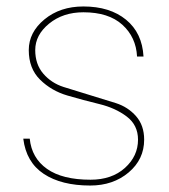

<svg xmlns="http://www.w3.org/2000/svg" viewBox="-20 -567 523 594"><path d="M426 -135Q426 -74 378 -33.5Q330 7 259 7Q170 7 115.5 -29Q61 -65 52 -138H72Q78 -78 125.5 -44.5Q173 -11 260 -11Q326 -11 366.5 -47.5Q407 -84 407 -135Q407 -180 372 -206.5Q337 -233 287.5 -245Q238 -257 188.5 -271.5Q139 -286 104 -320.5Q69 -355 69 -412Q69 -467 117.5 -507Q166 -547 238 -547Q320 -547 370 -506Q420 -465 424 -392H404Q401 -452 358.5 -490.5Q316 -529 238 -529Q175 -529 132 -494Q89 -459 89 -412Q89 -368 114 -339Q139 -310 176.5 -298Q214 -286 257.5 -273Q301 -260 338.5 -248Q376 -236 401 -207.5Q426 -179 426 -135Z"/></svg>

Font: SVN-Poppins Thin
Style: Regular
Weight: 100
Designer: Ninad Kale (Devanagari), Jonny Pinhorn (Latin)
Foundry: Indian Type Foundry
Version: Version 3.002 2017